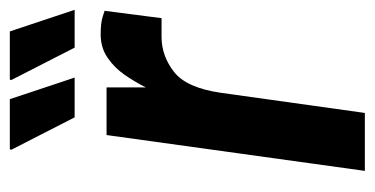

<svg xmlns="http://www.w3.org/2000/svg" viewBox="-206 -557 763 391"><g transform="rotate(-90 175.5 -361.5)"><path d="M23 0 96 -526H193V-446Q204 -468 218.5 -489Q233 -510 253.5 -524Q274 -538 301 -538Q324 -538 336.5 -534Q349 -530 349 -530L334 -414H296Q257 -414 224.5 -388.5Q192 -363 182 -293L141 0ZM132 -591 66 -720 67 -723H169L213 -591ZM274 -591 208 -720 209 -723H307L351 -591Z"/></g></svg>

Font: Archivo Narrow
Style: Bold Italic
Weight: 700
Italic angle: -8°
Designer: Hector Gatti
Foundry: Omnibus-Type
Version: Version 3.002